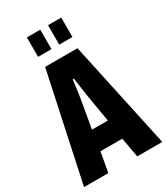

<svg xmlns="http://www.w3.org/2000/svg" viewBox="-214 -975 931 1069"><g transform="rotate(-30 251.5 -440.5)"><path d="M0 0 147 -688H355L503 0H342L319 -127H179L156 0ZM198 -255H300L269 -438Q268 -446 266 -459Q264 -472 262 -488.5Q260 -505 257.5 -521Q255 -537 253 -551H245Q243 -534 240.5 -513Q238 -492 235 -472Q232 -452 230 -438ZM141 -756V-881H227V-756ZM277 -756V-881H362V-756Z"/></g></svg>

Font: Archivo ExtraCondensed ExtraBold
Style: Regular
Weight: 800
Width: 2
Designer: Hector Gatti
Foundry: Omnibus-Type
Version: Version 2.001